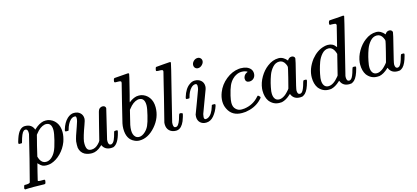

<svg xmlns="http://www.w3.org/2000/svg" viewBox="-107 -1246 4333 1993"><g transform="rotate(-15 2059.5 -250.0)"><path d="M29 -278Q23 -284 23 -287Q23 -295 36 -334Q55 -392 81 -418Q105 -442 134 -442Q209 -442 230 -378L240 -387Q285 -429 333 -440Q345 -442 358 -442Q371 -442 383 -440Q435 -428 466 -386.5Q497 -345 497 -281Q497 -234 478 -179Q453 -113 404 -63.5Q355 -14 297 4Q275 10 249 10Q227 10 210 4Q199 -1 186.5 -11Q174 -21 168 -28L161 -36Q160 -35 139 51Q118 137 118 138Q118 140 118.5 141.5Q119 143 120.5 144Q122 145 123.5 145.5Q125 146 127.5 146.5Q130 147 132.5 147Q135 147 139 147.5Q143 148 146 148Q149 148 154 148Q159 148 163 148H188Q193 155 193.5 157Q194 159 191 175Q188 187 185 190.5Q182 194 172 194Q156 194 119.5 193Q83 192 65 192Q-5 192 -24 194H-32Q-39 187 -39 183Q-39 179 -35.5 166Q-32 153 -30 151L-26 148H-6Q28 147 33 136Q36 130 94.5 -103Q153 -336 155 -350Q156 -355 156 -364Q156 -405 131 -405Q119 -405 111 -398Q87 -379 63 -287Q63 -286 62 -283.5Q61 -281 60.5 -280.5Q60 -280 59 -279Q58 -278 55.5 -278Q53 -278 51 -278Q49 -278 43 -278ZM411 -325Q411 -405 350 -405Q348 -405 343.5 -404.5Q339 -404 338 -404Q286 -393 240 -332Q238 -330 235 -326L232 -322Q232 -321 228.5 -307.5Q225 -294 217.5 -264Q210 -234 204 -212Q178 -106 178 -102Q185 -78 191 -67Q213 -26 252 -26Q284 -26 311 -48.5Q338 -71 356 -107Q374 -141 393 -219Q411 -291 411 -325Z M966 -431Q980 -431 989.5 -423.5Q999 -416 999 -402L923 -84Q922 -79 922 -68Q922 -26 950 -26Q973 -29 989 -64Q1000 -87 1015 -145Q1017 -153 1035 -153Q1044 -153 1047 -152.5Q1050 -152 1052 -150Q1054 -148 1054 -144Q1054 -141 1051 -129Q1021 -11 965 8Q957 10 941 10Q875 10 850 -46Q844 -41 838 -35Q788 11 736 11Q692 11 658 -7Q617 -31 607 -82Q606 -89 606 -113Q606 -137 608 -150Q615 -193 654 -297Q676 -356 676 -379Q676 -393 673.5 -398.5Q671 -404 662 -404H657Q634 -404 613 -383Q581 -351 564 -287Q564 -286 563 -283.5Q562 -281 561.5 -280.5Q561 -280 560 -279Q559 -278 556.5 -278Q554 -278 552 -278Q550 -278 544 -278H530Q524 -284 524 -287Q524 -290 527 -301Q547 -370 589 -410Q624 -442 661 -442Q703 -442 728 -418.5Q753 -395 753 -358Q753 -338 735 -291Q694 -181 686 -128Q685 -120 685 -105Q685 -67 697 -47Q709 -27 741 -27Q783 -27 817 -63Q837 -83 842 -95Q844 -99 880 -247Q910 -367 916 -387.5Q922 -408 930 -416Q947 -431 966 -431Z M1164 -683Q1165 -683 1236.5 -688.5Q1308 -694 1309 -694Q1321 -694 1321 -685Q1321 -676 1287 -542Q1279 -508 1269.5 -472Q1260 -436 1255 -418L1251 -399Q1251 -396 1257 -402Q1291 -430 1333 -440Q1345 -442 1358 -442Q1371 -442 1383 -440Q1435 -428 1466 -386Q1497 -344 1497 -280Q1497 -168 1418.5 -78.5Q1340 11 1248 11Q1219 11 1193 -2Q1115 -37 1115 -150Q1115 -179 1121 -207Q1121 -208 1171 -412L1222 -616Q1224 -630 1215.5 -633.5Q1207 -637 1187 -637Q1180 -637 1176 -637Q1155 -637 1152 -640Q1146 -645 1151 -664Q1155 -678 1158 -680Q1161 -683 1164 -683ZM1411 -325Q1411 -405 1350 -405Q1348 -405 1343.5 -404.5Q1339 -404 1338 -404Q1286 -393 1240 -332Q1238 -330 1235 -326L1232 -322Q1232 -321 1214.5 -250.5Q1197 -180 1195 -170Q1189 -139 1189 -114Q1189 -66 1213 -42Q1229 -26 1253 -26Q1286 -26 1320 -58Q1345 -81 1360.5 -114.5Q1376 -148 1393 -219Q1411 -291 1411 -325Z M1641 11Q1596 11 1569 -14.5Q1542 -40 1542 -85Q1542 -97 1543 -102L1608 -360Q1622 -418 1638 -483.5Q1654 -549 1662.5 -582Q1671 -615 1671 -616Q1672 -619 1671 -622Q1670 -625 1670 -627Q1670 -629 1668 -630.5Q1666 -632 1664.5 -633Q1663 -634 1660 -634.5Q1657 -635 1655 -635.5Q1653 -636 1648.5 -636.5Q1644 -637 1641.5 -637Q1639 -637 1634 -637Q1629 -637 1626 -637Q1602 -637 1598 -644Q1597 -647 1600 -661Q1605 -680 1609 -682Q1612 -683 1683.5 -688.5Q1755 -694 1758 -694Q1770 -694 1770 -686Q1770 -675 1697 -386Q1624 -97 1622 -83Q1622 -81 1621.5 -74.5Q1621 -68 1621 -65Q1621 -36 1635 -28Q1639 -26 1647 -26.5Q1655 -27 1659 -29Q1687 -45 1709 -131Q1715 -151 1719 -152Q1721 -153 1729 -153H1733Q1751 -148 1752 -144Q1752 -137 1744 -109.5Q1736 -82 1729 -66Q1701 -1 1657 9Q1647 11 1641 11Z M1986 -600Q1986 -623 2005 -642Q2024 -661 2049 -661Q2067 -661 2079.5 -649Q2092 -637 2092 -619Q2092 -597 2072 -577Q2052 -557 2028 -557Q2010 -557 1998 -569Q1986 -581 1986 -600ZM1963 11Q1924 11 1900 -12Q1876 -35 1876 -74Q1876 -91 1878 -97Q1879 -99 1924.5 -220.5Q1970 -342 1970 -344Q1975 -360 1975 -380Q1975 -404 1958 -404H1956Q1932 -404 1910 -381Q1878 -348 1863 -287Q1863 -286 1862 -283.5Q1861 -281 1860.5 -280.5Q1860 -280 1859 -279Q1858 -278 1855.5 -278Q1853 -278 1851 -278Q1849 -278 1843 -278H1829Q1823 -284 1823 -287Q1823 -290 1826 -301Q1852 -387 1902 -421Q1929 -442 1960 -442Q2000 -442 2026 -419Q2052 -396 2052 -357Q2052 -344 2047 -327Q2046 -325 2001 -204L1956 -83Q1951 -61 1951 -51Q1951 -26 1968 -26Q1982 -26 1993 -32Q2037 -53 2062 -137Q2065 -149 2067.5 -151Q2070 -153 2084 -153Q2093 -153 2096.5 -152.5Q2100 -152 2102 -150Q2104 -148 2104 -143Q2104 -139 2101 -130Q2082 -73 2046.5 -31Q2011 11 1963 11Z M2553 -121Q2557 -121 2566.5 -111.5Q2576 -102 2576 -98Q2576 -89 2545 -61Q2483 -5 2388 9Q2366 11 2349 11Q2242 11 2200 -77Q2181 -114 2181 -159Q2181 -205 2200 -253Q2229 -328 2294.5 -380.5Q2360 -433 2434 -441Q2440 -442 2453 -442Q2488 -442 2518 -431Q2574 -407 2574 -355Q2574 -324 2555 -304.5Q2536 -285 2507 -285Q2488 -285 2477 -295.5Q2466 -306 2466 -325Q2466 -342 2476 -358Q2486 -374 2502 -381Q2510 -386 2513 -386L2514 -387Q2514 -389 2508.5 -392.5Q2503 -396 2488 -400Q2473 -404 2453 -404Q2423 -404 2396 -390Q2375 -381 2353 -359Q2327 -333 2311 -297Q2295 -261 2279 -194Q2268 -147 2268 -119Q2268 -73 2294 -50Q2317 -26 2356 -26Q2371 -26 2387 -28Q2481 -42 2541 -111Q2550 -121 2553 -121Z M3067 -153Q3076 -153 3079 -152.5Q3082 -152 3084 -150Q3086 -148 3086 -144Q3086 -141 3083 -129Q3061 -45 3029 -13Q3016 0 2997 8Q2989 10 2973 10Q2910 10 2885 -39Q2880 -52 2880 -51Q2879 -52 2876 -50Q2874 -48 2872 -46Q2824 -1 2777 9Q2771 10 2752 10Q2686 10 2643 -45Q2613 -89 2613 -157Q2613 -173 2614 -179Q2621 -243 2655.5 -301.5Q2690 -360 2738 -396Q2796 -441 2860 -441Q2910 -441 2950 -392Q2966 -422 2996 -422Q3009 -422 3019 -414Q3029 -406 3029 -394Q3029 -381 2991.5 -233.5Q2954 -86 2954 -68Q2954 -26 2982 -26Q2991 -27 3002 -35Q3023 -55 3043 -131Q3049 -151 3053 -152Q3055 -153 3063 -153ZM2698 -106Q2698 -70 2713.5 -48Q2729 -26 2759 -26Q2788 -26 2821 -50Q2833 -58 2853.5 -80Q2874 -102 2878 -110Q2880 -114 2905.5 -217Q2931 -320 2931 -328Q2931 -340 2920 -362Q2898 -405 2857 -405Q2817 -405 2786.5 -371Q2756 -337 2740 -293Q2711 -214 2699 -129Q2699 -126 2698.5 -118Q2698 -110 2698 -106Z M3547 -688Q3562 -689 3581 -690.5Q3600 -692 3609.5 -693Q3619 -694 3620 -694Q3632 -694 3632 -686Q3632 -679 3558.5 -383.5Q3485 -88 3484 -83Q3483 -78 3483 -68Q3483 -26 3511 -26Q3520 -27 3531 -35Q3552 -55 3572 -131Q3578 -151 3582 -152Q3584 -153 3592 -153H3596Q3615 -153 3615 -145Q3615 -141 3612 -129Q3590 -45 3558 -13Q3545 0 3526 8Q3518 10 3502 10Q3439 10 3414 -39Q3409 -52 3409 -51Q3408 -52 3405 -50Q3403 -48 3401 -46Q3353 -1 3306 9Q3300 10 3281 10Q3215 10 3172 -45Q3142 -89 3142 -157Q3142 -250 3210 -341Q3272 -417 3348 -436Q3369 -442 3389 -442Q3444 -442 3473 -400Q3478 -394 3478 -396Q3479 -400 3505.5 -505.5Q3532 -611 3533 -616Q3533 -628 3527 -632Q3516 -636 3487 -637H3466Q3460 -643 3459.5 -645Q3459 -647 3462 -664Q3467 -683 3475 -683Q3476 -683 3485.5 -684Q3495 -685 3512.5 -686Q3530 -687 3547 -688ZM3461 -326Q3439 -405 3386 -405Q3346 -405 3315.5 -371Q3285 -337 3269 -293Q3240 -214 3228 -129Q3228 -126 3227.5 -118Q3227 -110 3227 -106Q3227 -70 3242.5 -48Q3258 -26 3288 -26Q3341 -26 3399 -98L3407 -109Z M4116 -153Q4125 -153 4128 -152.5Q4131 -152 4133 -150Q4135 -148 4135 -144Q4135 -141 4132 -129Q4110 -45 4078 -13Q4065 0 4046 8Q4038 10 4022 10Q3959 10 3934 -39Q3929 -52 3929 -51Q3928 -52 3925 -50Q3923 -48 3921 -46Q3873 -1 3826 9Q3820 10 3801 10Q3735 10 3692 -45Q3662 -89 3662 -157Q3662 -173 3663 -179Q3670 -243 3704.5 -301.5Q3739 -360 3787 -396Q3845 -441 3909 -441Q3959 -441 3999 -392Q4015 -422 4045 -422Q4058 -422 4068 -414Q4078 -406 4078 -394Q4078 -381 4040.5 -233.5Q4003 -86 4003 -68Q4003 -26 4031 -26Q4040 -27 4051 -35Q4072 -55 4092 -131Q4098 -151 4102 -152Q4104 -153 4112 -153ZM3747 -106Q3747 -70 3762.5 -48Q3778 -26 3808 -26Q3837 -26 3870 -50Q3882 -58 3902.5 -80Q3923 -102 3927 -110Q3929 -114 3954.5 -217Q3980 -320 3980 -328Q3980 -340 3969 -362Q3947 -405 3906 -405Q3866 -405 3835.5 -371Q3805 -337 3789 -293Q3760 -214 3748 -129Q3748 -126 3747.5 -118Q3747 -110 3747 -106Z"/></g></svg>

Font: MathJax_Math
Style: Regular
Weight: 400
Version: Version 1.1